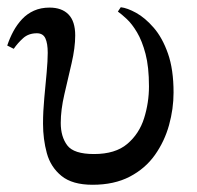

<svg xmlns="http://www.w3.org/2000/svg" viewBox="-34 -501 545 531"><path d="M222 10Q166 10 136 -14.5Q106 -39 95.5 -77.5Q85 -116 85 -159Q85 -193 88.5 -230Q92 -267 95 -300Q98 -333 98 -355Q98 -381 91.5 -395Q85 -409 68 -409Q45 -409 30 -395.5Q15 -382 4 -366L-14 -375Q-7 -396 3 -414.5Q13 -433 27 -448Q41 -463 60 -471.5Q79 -480 103 -480Q137 -480 155.5 -461Q174 -442 174 -403Q174 -369 164 -326Q154 -283 144 -240Q134 -197 134 -161Q134 -123 152 -99Q170 -75 226 -75Q285 -75 318 -103Q351 -131 364.5 -174Q378 -217 378 -262Q378 -316 368.5 -352Q359 -388 345 -411.5Q331 -435 316.5 -448.5Q302 -462 292 -469L300 -481Q318 -479 342.5 -465.5Q367 -452 391 -424.5Q415 -397 430.5 -353Q446 -309 446 -245Q446 -200 433.5 -155Q421 -110 394.5 -72.5Q368 -35 325 -12.5Q282 10 222 10Z"/></svg>

Font: STIX Two Text
Style: Regular
Weight: 400
Designer: Ross Mills, John Hudson & Paul Hanslow, Tiro Typeworks Ltd; with prior portions MicroPress Inc., and Coen Hoffman.
Foundry: Tiro Typeworks Ltd
Version: Version 2.13 b171